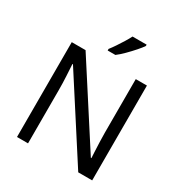

<svg xmlns="http://www.w3.org/2000/svg" viewBox="-212 -1098 1185 1252"><g transform="rotate(30 380.0 -472.0)"><path d="M663 0H558L176 -593H172Q174 -558 177 -506Q180 -454 180 -399V0H97V-714H201L582 -123H586Q585 -139 583.5 -171Q582 -203 580.5 -241Q579 -279 579 -311V-714H663ZM528 -934Q516 -916 491 -887.5Q466 -859 437.5 -830.5Q409 -802 385 -784H327V-796Q342 -815 359.5 -841Q377 -867 394 -894.5Q411 -922 422 -944H528Z"/></g></svg>

Font: Noto Sans Hatran
Style: Regular
Weight: 400
Designer: Monotype Design Team
Foundry: Monotype Imaging Inc.
Version: Version 2.001; ttfautohint (v1.8.4.7-5d5b)